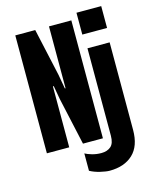

<svg xmlns="http://www.w3.org/2000/svg" viewBox="-132 -807 863 1079"><g transform="rotate(-15 300.0 -267.0)"><path d="M419 -593V-720H563V-593ZM54 0V-686H170L231 -410L246 -326H250V-686H380V0H264L203 -276L189 -355L184 -354V0ZM370 186Q350 186 316 178Q282 170 257 156V55Q271 63 296.5 70.5Q322 78 351 78Q385 78 406 60Q427 42 427 -3V-511H556V-2Q556 92 506 139Q456 186 370 186Z"/></g></svg>

Font: Chivo Mono
Style: Bold
Weight: 700
Monospace: yes
Designer: Hector Gatti
Foundry: Omnibus-Type
Version: Version 1.008; ttfautohint (v1.8.4.7-5d5b)